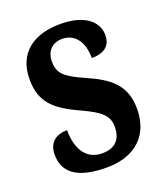

<svg xmlns="http://www.w3.org/2000/svg" viewBox="-109 -623 612 709"><g transform="rotate(-20 197.0 -268.5)"><path d="M190 10C306 10 369 -55 369 -156C369 -249 317 -289 231 -327C156 -360 133 -379 133 -427C133 -468 158 -493 197 -493C243 -493 276 -457 276 -389C328 -389 352 -412 352 -452C352 -502 309 -547 208 -547C103 -547 33 -495 33 -394C33 -302 78 -263 175 -219C242 -188 269 -166 269 -122C269 -76 247 -45 192 -45C134 -45 99 -90 99 -170C59 -170 25 -151 25 -100C25 -32 72 10 190 10Z"/></g></svg>

Font: Noto Serif Bengali ExtraCondensed
Style: Regular
Weight: 400
Width: 2
Designer: Juan Bruce, Universal Thirst, Indian Type Foundry and the Monotype Design Team.
Foundry: Monotype Imaging Inc.
Version: Version 2.003